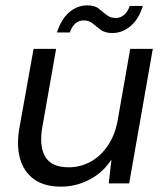

<svg xmlns="http://www.w3.org/2000/svg" viewBox="-20 -683 615 715"><path d="M207 12Q144 12 106 -16Q68 -44 54.5 -93Q41 -142 52 -205L105 -501H189L138 -212Q125 -140 148 -100Q171 -60 236 -60Q278 -60 315 -79.5Q352 -99 379 -137Q406 -175 417 -228L465 -501H549L461 0H385L395 -89Q364 -41 314 -14.5Q264 12 207 12ZM192 -562Q208 -612 238 -637.5Q268 -663 305 -663Q332 -663 347 -651.5Q362 -640 376 -628Q390 -616 412 -616Q428 -616 442 -627.5Q456 -639 463 -661H512Q497 -612 466.5 -586Q436 -560 398 -560Q371 -560 355 -572Q339 -584 325.5 -595.5Q312 -607 291 -607Q274 -607 261 -596Q248 -585 240 -562Z"/></svg>

Font: DM Sans 17pt
Style: Italic
Weight: 400
Italic angle: -10°
Version: Version 4.004;gftools[0.9.30]